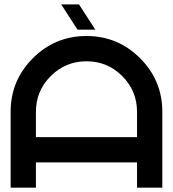

<svg xmlns="http://www.w3.org/2000/svg" viewBox="-20 -870 802 890"><path d="M29.3 -351.6Q29.3 -497.1 132.3 -600.1Q235.4 -703.1 380.9 -703.1Q526.4 -703.1 629.4 -600.1Q732.4 -497.1 732.4 -351.6V0H615.2V-117.2H146.5V0H29.3ZM421.9 -732.4H339.4L263.7 -849.6H346.2ZM615.2 -234.4V-351.6Q615.2 -448.7 546.6 -517.3Q478 -585.9 380.9 -585.9Q283.7 -585.9 215.1 -517.3Q146.5 -448.7 146.5 -351.6V-234.4Z"/></svg>

Font: Gerhaus
Style: Regular
Weight: 400
Designer: GGBotNet
Foundry: GGBotNet
Version: 1.01